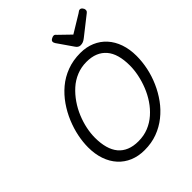

<svg xmlns="http://www.w3.org/2000/svg" viewBox="-303 -1329 1534 1534"><g transform="rotate(-45 464.0 -562.0)"><path d="M433 19Q364 19 308 -4.5Q252 -28 212 -72Q172 -116 150.5 -178Q129 -240 129 -316Q129 -375 142 -439.5Q155 -504 182 -569Q209 -634 249.5 -692.5Q290 -751 344 -796.5Q398 -842 467 -868Q536 -894 618 -894Q686 -894 741.5 -870.5Q797 -847 837 -803Q877 -759 898.5 -697Q920 -635 920 -559Q920 -494 906 -427Q892 -360 863.5 -295Q835 -230 794 -173.5Q753 -117 698.5 -73.5Q644 -30 578 -5.5Q512 19 433 19ZM448 -66Q510 -66 562 -87Q614 -108 656.5 -145.5Q699 -183 731 -230.5Q763 -278 784.5 -332Q806 -386 817 -440Q828 -494 828 -543Q828 -608 814 -658Q800 -708 771 -741.5Q742 -775 700.5 -792Q659 -809 603 -809Q543 -809 490.5 -787.5Q438 -766 396 -728Q354 -690 321 -642Q288 -594 266 -540.5Q244 -487 233 -434Q222 -381 222 -332Q222 -268 236 -218Q250 -168 278 -134.5Q306 -101 348.5 -83.5Q391 -66 448 -66ZM862 -1143Q874 -1143 883.5 -1131Q893 -1119 893 -1108Q893 -1098 890 -1093Q887 -1088 882 -1084L722 -958Q707 -946 693.5 -940.5Q680 -935 664 -935Q651 -935 640.5 -942Q630 -949 622 -962L532 -1092Q527 -1100 526 -1105Q525 -1110 525 -1114Q525 -1126 540 -1134.5Q555 -1143 564 -1143Q575 -1143 579.5 -1138Q584 -1133 590 -1127L683 -1037L833 -1128Q840 -1132 846.5 -1137.5Q853 -1143 862 -1143Z"/></g></svg>

Font: Playwrite HR
Style: Regular
Weight: 400
Designer: Veronika Burian, José Scaglione
Foundry: TypeTogether
Version: Version 1.002